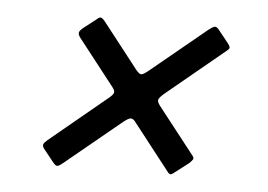

<svg xmlns="http://www.w3.org/2000/svg" viewBox="-35 -590 578 414"><g transform="rotate(5 254.0 -383.0)"><path d="M279.5 -439Q269.5 -431 265.2 -431Q261 -431 254 -439.5L177 -538Q172.5 -543.5 169 -545Q165.5 -546.5 159 -540.5L132 -519.5Q124 -513 123.5 -508.5Q123 -504 128 -497.5L205.5 -398.5Q211.5 -391 210.5 -386.5Q209.5 -382 201 -375L76.5 -272Q70 -266.5 68.2 -262.5Q66.5 -258.5 71 -252.5L93 -225Q98 -218.5 101.8 -218.5Q105.5 -218.5 113.5 -225L234.5 -324.5Q246 -334 251.5 -334.2Q257 -334.5 263.5 -325L340.5 -226.5Q344.5 -221 347.8 -221.8Q351 -222.5 357.5 -228L385.5 -249.5Q391 -255 392.8 -258Q394.5 -261 391 -265.5L311.5 -367Q305 -375.5 306.8 -380.2Q308.5 -385 318.5 -393.5L444.5 -497.5Q451 -502.5 450.2 -505.8Q449.5 -509 445.5 -514L423.5 -541.5Q418.5 -548 413.8 -546.8Q409 -545.5 401 -539Z"/></g></svg>

Font: Besley Medium
Style: Italic
Weight: 500
Italic angle: -13°
Designer: Owen Earl
Foundry: indestructible type*
Version: Version 2.001